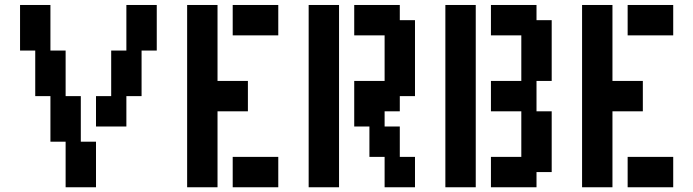

<svg xmlns="http://www.w3.org/2000/svg" viewBox="-20 -708 2852 790"><path d="M312.5 62.5H250V0V-62.5V-125H187.5V-187.5V-250V-312.5H125V-375V-437.5V-500H62.5V-562.5V-625V-687.5H125H187.5V-625V-562.5V-500H250V-437.5V-375V-312.5H312.5V-250V-187.5V-125H375V-62.5V0V62.5ZM437.5 -187.5H375V-250V-312.5H437.5V-375V-437.5V-500H500V-562.5V-625V-687.5H562.5H625V-625V-562.5V-500H562.5V-437.5V-375V-312.5H500V-250V-187.5Z M1062.5 62.5H1000H937.5V0V-62.5H1000H1062.5H1125V0V62.5ZM812.5 62.5H750V0V-62.5V-125V-187.5V-250V-312.5V-375V-437.5V-500V-562.5V-625V-687.5H812.5H875V-625V-562.5V-500V-437.5V-375H937.5H1000V-312.5V-250H937.5H875V-187.5V-125V-62.5V0V62.5ZM1062.5 -562.5H1000H937.5V-625V-687.5H1000H1062.5H1125V-625V-562.5Z M1625 62.5H1562.5V0V-62.5H1500V-125V-187.5H1437.5V-250V-312.5V-375H1500H1562.5V-437.5V-500V-562.5H1500H1437.5V-625V-687.5H1500H1562.5H1625V-625H1687.5V-562.5V-500V-437.5V-375V-312.5H1625V-250H1562.5V-187.5H1625V-125V-62.5H1687.5V0V62.5ZM1312.5 62.5H1250V0V-62.5V-125V-187.5V-250V-312.5V-375V-437.5V-500V-562.5V-625V-687.5H1312.5H1375V-625V-562.5V-500V-437.5V-375V-312.5V-250V-187.5V-125V-62.5V0V62.5Z M2125 62.5H2062.5H2000V0V-62.5H2062.5H2125V-125V-187.5V-250H2062.5H2000V-312.5V-375H2062.5H2125V-437.5V-500V-562.5H2062.5H2000V-625V-687.5H2062.5H2125H2187.5V-625H2250V-562.5V-500V-437.5V-375H2187.5V-312.5V-250H2250V-187.5V-125V-62.5V0H2187.5V62.5ZM1875 62.5H1812.5V0V-62.5V-125V-187.5V-250V-312.5V-375V-437.5V-500V-562.5V-625V-687.5H1875H1937.5V-625V-562.5V-500V-437.5V-375V-312.5V-250V-187.5V-125V-62.5V0V62.5Z M2687.5 62.5H2625H2562.5V0V-62.5H2625H2687.5H2750V0V62.5ZM2437.5 62.5H2375V0V-62.5V-125V-187.5V-250V-312.5V-375V-437.5V-500V-562.5V-625V-687.5H2437.5H2500V-625V-562.5V-500V-437.5V-375H2562.5H2625V-312.5V-250H2562.5H2500V-187.5V-125V-62.5V0V62.5ZM2687.5 -562.5H2625H2562.5V-625V-687.5H2625H2687.5H2750V-625V-562.5Z"/></svg>

Font: PixelArmy
Style: Medium
Weight: 500
Version: Version 001.000